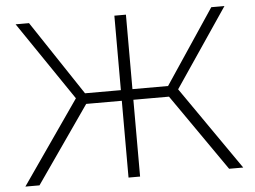

<svg xmlns="http://www.w3.org/2000/svg" viewBox="-50 -764 1097 827"><g transform="rotate(-5 498.0 -350.0)"><path d="M908 0 677 -332H523V0H473V-332H319L88 0H27L277 -360L46 -700H104L318 -378H473V-700H523V-378H677L892 -700H949L719 -360L969 0Z"/></g></svg>

Font: mBank Light
Style: Regular
Weight: 300
Designer: Julieta Ulanovsky
Foundry: Julieta Ulanovsky
Version: Version 7.200;PS 007.200;hotconv 1.0.88;makeotf.lib2.5.64775